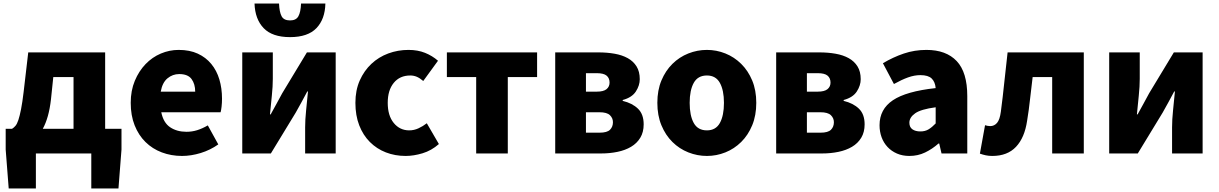

<svg xmlns="http://www.w3.org/2000/svg" viewBox="-20 -864 6862 1081"><path d="M12 -139H48Q58 -145 67 -155.5Q76 -166 83.5 -188.5Q91 -211 98.5 -249Q106 -287 113 -346L139 -569H572V-139H664V-22L647 197H494V0H182V197H29L12 -22ZM267 -305Q261 -252 249.5 -211Q238 -170 221 -139H394V-430H280Z M1005 14Q944 14 891 -6Q838 -26 799 -64.5Q760 -103 738 -158.5Q716 -214 716 -285Q716 -354 739 -409Q762 -464 799.5 -503Q837 -542 885.5 -562.5Q934 -583 986 -583Q1048 -583 1093.5 -562Q1139 -541 1169.5 -504Q1200 -467 1215 -417Q1230 -367 1230 -308Q1230 -285 1227.5 -263.5Q1225 -242 1222 -232H888Q900 -173 938 -147.5Q976 -122 1030 -122Q1061 -122 1090 -131Q1119 -140 1150 -158L1209 -51Q1164 -19 1110 -2.5Q1056 14 1005 14ZM1079 -348Q1079 -391 1058.5 -419Q1038 -447 989 -447Q952 -447 923 -423Q894 -399 885 -348Z M1516 -569V-420Q1516 -378 1510.5 -325Q1505 -272 1500 -220H1504Q1518 -246 1537 -280Q1556 -314 1569 -339L1708 -569H1870V0H1698V-147Q1698 -190 1703.5 -243Q1709 -296 1714 -349H1710Q1696 -323 1677.5 -288.5Q1659 -254 1645 -230L1505 0H1344V-569ZM1613 -655Q1513 -655 1464.5 -705.5Q1416 -756 1413 -844H1551Q1553 -796 1565.5 -772.5Q1578 -749 1613 -749Q1647 -749 1660 -772.5Q1673 -796 1675 -844H1812Q1810 -756 1761.5 -705.5Q1713 -655 1613 -655Z M2264 14Q2204 14 2152.5 -6Q2101 -26 2062.5 -64.5Q2024 -103 2002.5 -158.5Q1981 -214 1981 -285Q1981 -356 2005.5 -411Q2030 -466 2071 -504.5Q2112 -543 2166 -563Q2220 -583 2280 -583Q2332 -583 2373 -566.5Q2414 -550 2446 -522L2363 -408Q2343 -425 2326 -432Q2309 -439 2290 -439Q2231 -439 2197 -397.5Q2163 -356 2163 -285Q2163 -213 2197 -171.5Q2231 -130 2284 -130Q2311 -130 2336 -141.5Q2361 -153 2383 -170L2451 -53Q2409 -16 2359 -1Q2309 14 2264 14Z M2496 -569H3004V-430H2839V0H2661V-430H2496Z M3106 -569H3350Q3398 -569 3440.5 -561.5Q3483 -554 3514.5 -536.5Q3546 -519 3564 -490Q3582 -461 3582 -418Q3582 -383 3560 -349Q3538 -315 3486 -301V-296Q3540 -283 3572 -252Q3604 -221 3604 -164Q3604 -120 3585 -88.5Q3566 -57 3533 -37.5Q3500 -18 3456.5 -9Q3413 0 3365 0H3106ZM3279 -117H3356Q3398 -117 3414.5 -133.5Q3431 -150 3431 -176Q3431 -199 3414 -215.5Q3397 -232 3355 -232H3279ZM3279 -452V-348H3340Q3378 -348 3395 -362Q3412 -376 3412 -399Q3412 -424 3395.5 -438Q3379 -452 3340 -452Z M3960 14Q3906 14 3855.5 -6Q3805 -26 3766 -64.5Q3727 -103 3704 -158.5Q3681 -214 3681 -285Q3681 -356 3704 -411Q3727 -466 3766 -504.5Q3805 -543 3855.5 -563Q3906 -583 3960 -583Q4014 -583 4064 -563Q4114 -543 4153 -504.5Q4192 -466 4215 -411Q4238 -356 4238 -285Q4238 -214 4215 -158.5Q4192 -103 4153 -64.5Q4114 -26 4064 -6Q4014 14 3960 14ZM3960 -130Q4010 -130 4033 -171.5Q4056 -213 4056 -285Q4056 -356 4033 -397.5Q4010 -439 3960 -439Q3909 -439 3886 -397.5Q3863 -356 3863 -285Q3863 -213 3886 -171.5Q3909 -130 3960 -130Z M4350 -569H4594Q4642 -569 4684.5 -561.5Q4727 -554 4758.5 -536.5Q4790 -519 4808 -490Q4826 -461 4826 -418Q4826 -383 4804 -349Q4782 -315 4730 -301V-296Q4784 -283 4816 -252Q4848 -221 4848 -164Q4848 -120 4829 -88.5Q4810 -57 4777 -37.5Q4744 -18 4700.5 -9Q4657 0 4609 0H4350ZM4523 -117H4600Q4642 -117 4658.5 -133.5Q4675 -150 4675 -176Q4675 -199 4658 -215.5Q4641 -232 4599 -232H4523ZM4523 -452V-348H4584Q4622 -348 4639 -362Q4656 -376 4656 -399Q4656 -424 4639.5 -438Q4623 -452 4584 -452Z M5100 14Q5061 14 5030 0.5Q4999 -13 4977 -36.5Q4955 -60 4943.5 -91.5Q4932 -123 4932 -159Q4932 -249 5007 -299.5Q5082 -350 5248 -368Q5245 -403 5225.5 -422Q5206 -441 5162 -441Q5128 -441 5092 -428Q5056 -415 5013 -391L4951 -508Q5008 -542 5068.5 -562.5Q5129 -583 5196 -583Q5307 -583 5366.5 -520Q5426 -457 5426 -323V0H5281L5268 -56H5264Q5229 -25 5188.5 -5.5Q5148 14 5100 14ZM5162 -124Q5189 -124 5208.5 -136Q5228 -148 5248 -169V-260Q5165 -249 5132.5 -226Q5100 -203 5100 -173Q5100 -148 5117 -136Q5134 -124 5162 -124Z M5567 14Q5547 14 5530.5 10.5Q5514 7 5497 1L5526 -159Q5533 -157 5540 -155.5Q5547 -154 5555 -154Q5578 -154 5593.5 -172Q5609 -190 5615 -235Q5626 -318 5634.5 -401.5Q5643 -485 5653 -569H6082V0H5904V-430H5794Q5786 -369 5779.5 -307Q5773 -245 5763 -185Q5749 -89 5700.5 -37.5Q5652 14 5567 14Z M6225 -569H6397V-420Q6397 -378 6391.5 -325Q6386 -272 6381 -220H6385Q6399 -246 6418 -280Q6437 -314 6450 -339L6589 -569H6751V0H6579V-147Q6579 -190 6584.5 -243Q6590 -296 6595 -349H6591Q6577 -323 6558.5 -288.5Q6540 -254 6526 -230L6386 0H6225Z"/></svg>

Font: Kinto Sans Black
Style: Regular
Weight: 900
Designer: Authors: Ryoko NISHIZUKA  (kana & ideographs); Paul D. Hunt (Latin, Greek & Cyrillic); Wenlong ZHANG  (bopomofo); Sandol
Foundry: Adobe Systems Incorporated, ookami Inc.
Version: Version 0.001